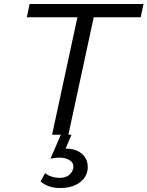

<svg xmlns="http://www.w3.org/2000/svg" viewBox="-20 -678 742 966"><path d="M242 0 384 -658H466L324 0ZM115 -591 129 -658H702L688 -591ZM286 0H340L300 93L262 80Q272 74 285.5 72Q299 70 315 70Q364 70 394.5 98Q425 126 421 173Q416 216 378.5 242Q341 268 282 268Q252 268 227.5 259.5Q203 251 184 235L207 193Q221 205 241 211Q261 217 280 217Q313 217 330.5 200Q348 183 349 163Q351 142 331 128.5Q311 115 277 115Q268 115 257 116.5Q246 118 234 120Z"/></svg>

Font: Ysabeau Infant Medium
Style: Italic
Weight: 500
Italic angle: -12°
Designer: Christian Thalmann (Catharsis Fonts)
Version: Version 2.001;gftools[0.9.30]; featfreeze: ss01,ss02,lnum